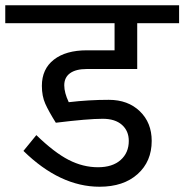

<svg xmlns="http://www.w3.org/2000/svg" viewBox="-40 -709 700 729"><path d="M204 -385Q204 -357 221 -321Q297 -330 373 -330Q446 -330 491 -286.5Q536 -243 536 -174Q536 -96 482.5 -48Q429 0 338 0Q188 0 49 -136L98 -196Q166 -130 220.5 -102Q275 -74 332 -74Q387 -74 418 -101.5Q449 -129 449 -174Q449 -212 423 -235Q397 -258 350 -258Q294 -258 172 -243Q145 -286 132 -315Q119 -344 119 -383Q119 -447 164.5 -482.5Q210 -518 290 -518H395V-621H-20V-689H640V-621H481V-447H290Q248 -447 226 -431Q204 -415 204 -385Z"/></svg>

Font: Fira GO
Style: Regular
Weight: 400
Designer: Carrois Corporate
Foundry: Carrois Corporate GbR
Version: Version 0.300